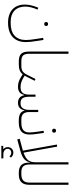

<svg xmlns="http://www.w3.org/2000/svg" viewBox="890 -1670 1040 2860"><g transform="rotate(90 1410.0 -240.0)"><path d="M335 -379H340C356 -379 367 -388 367 -407C367 -427 356 -436 340 -436H335C319 -436 308 -427 308 -407C308 -388 319 -379 335 -379ZM317 160C503 160 607 65 607 -106C607 -150 602 -196 588 -285L575 -368L544 -362L557 -279C571 -191 576 -148 576 -106C576 39 488 121 330 121H304C162 121 78 41 78 -95C78 -149 94 -214 123 -279L95 -290C66 -223 48 -152 48 -90C48 67 148 160 317 160Z M903 0H935L947 -12V-38H893C811 -38 781 -68 781 -156V-740H748V-156C748 -40 787 0 903 0Z M935 0C1008 0 1051 -15 1087 -58L1123 -35C1174 -3 1222 12 1270 12C1338 12 1380 -15 1394 -82H1398C1411 -23 1445 12 1513 12C1575 12 1612 -22 1623 -85H1627C1643 -26 1688 0 1772 0L1784 -12V-38H1760C1684 -38 1649 -75 1649 -156V-289H1617V-156C1617 -72 1583 -26 1524 -26H1511C1445 -26 1421 -72 1421 -156V-249H1389V-156C1389 -59 1353 -26 1274 -26C1229 -26 1185 -41 1139 -68L1107 -87L1121 -112L1183 -236L1157 -249L1095 -126C1062 -59 1029 -38 963 -38H947L935 -26Z M1924 -497H1929C1945 -497 1956 -506 1956 -525C1956 -545 1945 -554 1929 -554H1924C1908 -554 1897 -545 1897 -525C1897 -506 1908 -497 1924 -497ZM1772 0H1806C1926 0 1984 -51 1984 -160C1984 -196 1980 -239 1971 -296L1960 -374L1928 -369L1940 -291C1949 -230 1953 -188 1953 -158C1953 -74 1907 -38 1806 -38H1784L1772 -26Z M2153 260H2339V230H2278C2230 230 2196 203 2196 165C2196 135 2221 112 2254 112C2276 112 2296 122 2308 139L2327 118C2310 95 2282 81 2254 81C2207 81 2171 117 2171 164C2171 188 2182 212 2200 229L2199 232H2153ZM2057 23 2223 -22C2351 -56 2385 -106 2398 -167H2402V-156C2402 -49 2449 0 2552 0L2565 -12V-38H2541C2465 -38 2430 -76 2430 -160V-740H2397V-250C2397 -165 2371 -111 2254 -71L2164 -572L2133 -567L2224 -61L2047 -13Z M2553 0H2575C2684 0 2733 -51 2733 -160V-740H2700V-160C2700 -76 2661 -38 2575 -38H2565L2553 -26Z"/></g></svg>

Font: IBM Plex Arabic ExtraLight
Style: Regular
Weight: 200
Designer: Mike Abbink, Paul van der Laan, Pieter van Rosmalen, Wael Morcos, Khajak Apelian
Foundry: Bold Monday
Version: Version 1.0